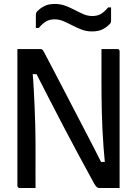

<svg xmlns="http://www.w3.org/2000/svg" viewBox="-20 -947 690 967"><path d="M159 0Q139.1 0 119 0Q98.9 0 78.6 0Q75.6 0 73.1 -1.5Q70.6 -3 69.1 -5.5Q67.6 -8 67.6 -11Q67.6 -82.1 67.6 -152.6Q67.6 -223.2 67.6 -293.8Q67.6 -364.4 67.6 -435.2Q67.6 -505.9 67.6 -576.6Q67.6 -607.4 67.6 -638.3Q67.6 -669.1 67.6 -700Q83.5 -700 104.5 -700Q125.6 -700 146.3 -700Q167 -700 182.6 -700Q187.4 -700 190.4 -698.8Q193.4 -697.6 196.4 -693.5Q199.5 -689.4 204.4 -679.6Q221.2 -648.3 242.6 -606.9Q264 -565.5 289.3 -517.4Q314.6 -469.3 341.8 -416.4Q369.1 -363.6 397.3 -309.7Q425.6 -255.8 452.9 -202.5Q480.3 -149.1 504.7 -100L465.3 -131.3H527.1L509.6 -112.5Q504.7 -160 501.5 -205.2Q498.2 -250.4 496 -294.5Q493.9 -338.6 492.8 -381.5Q491.8 -424.3 491.4 -466.4Q491 -508.5 491 -550Q491 -585.2 491 -623.2Q491 -661.2 491 -700Q511.3 -700 531.4 -700Q551.5 -700 571.4 -700Q576.4 -700 579.4 -697Q582.4 -694 582.4 -689Q582.4 -620.7 582.4 -551.9Q582.4 -483.2 582.4 -414.4Q582.4 -345.6 582.4 -277Q582.4 -208.5 582.4 -139.8Q582.4 -104.8 582.4 -69.9Q582.4 -34.9 582.4 0Q567.9 0 549.3 0Q530.7 0 512.5 0Q494.3 0 480.5 0Q474.5 0 469 -3.5Q463.4 -7.1 454.8 -21.5Q416.4 -90.9 377.5 -163.6Q338.6 -236.2 299.4 -310.8Q260.3 -385.3 221.8 -460.5Q183.3 -535.7 145.3 -610.1L184.7 -573.6H126.9L142.4 -601.2Q147.3 -549.1 149.9 -500.7Q152.5 -452.2 154.4 -406.6Q156.4 -361.1 157.5 -318.6Q158.6 -276.1 158.8 -236.9Q159 -197.6 159 -161.2Q158.5 -125.9 158.8 -83.2Q159 -40.4 159 0ZM445.4 -866.3Q470.1 -866.3 488.2 -876.7Q506.2 -887.2 524.7 -909.8H539.4Q539.4 -892.9 539.4 -876Q539.4 -859.2 539.4 -844Q539.4 -838.6 538.4 -834.6Q537.4 -830.7 532.4 -825.7Q516.4 -809.3 495.8 -799Q475.1 -788.7 443.5 -788.7Q414.7 -788.7 390.5 -798.1Q366.2 -807.5 344 -819.1Q321.9 -830.8 300 -840.2Q278.1 -849.6 254.6 -849.6Q229.9 -849.6 211.8 -838.9Q193.8 -828.2 175.3 -806.1H160.6Q160.6 -822.9 160.6 -839.9Q160.6 -856.8 160.6 -871.8Q160.6 -876.3 161.6 -880.5Q162.6 -884.7 167.6 -890.1Q183.6 -906.5 204.2 -916.8Q224.9 -927.1 256.5 -927.1Q285.3 -927.1 309.8 -917.7Q334.4 -908.4 356.6 -896.7Q378.7 -885 400.3 -875.6Q421.9 -866.3 445.4 -866.3Z"/></svg>

Font: Recursive Sans Linear Light
Style: Regular
Weight: 300
Version: Version 1.085